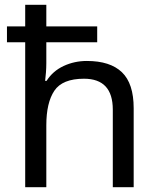

<svg xmlns="http://www.w3.org/2000/svg" viewBox="-20 -780 658 800"><path d="M173 -760V-670H385V-604H173V-517Q173 -498 171.5 -478.5Q170 -459 168 -443H174Q200 -484 245 -505Q290 -526 342 -526Q439 -526 488 -479Q537 -432 537 -329V0H450V-323Q450 -452 330 -452Q240 -452 206.5 -402Q173 -352 173 -258V0H85V-604H9V-670H85V-760Z"/></svg>

Font: Noto Sans Chorasmian
Style: Regular
Weight: 400
Designer: Federico Parra Barrios
Foundry: Google LLC
Version: Version 1.004; ttfautohint (v1.8.4.7-5d5b)